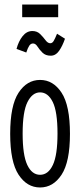

<svg xmlns="http://www.w3.org/2000/svg" viewBox="-20 -820 353 848"><path d="M157 8Q99 8 62 -48.5Q25 -105 25 -229Q25 -354 62 -410.5Q99 -467 157 -467Q215 -467 252 -410.5Q289 -354 289 -229Q289 -105 252 -48.5Q215 8 157 8ZM157 -48Q193 -48 213.5 -91.5Q234 -135 234 -230Q234 -327 213 -369.5Q192 -412 157 -412Q123 -412 101.5 -369.5Q80 -327 80 -230Q80 -135 100.5 -91.5Q121 -48 157 -48ZM232 -671 267 -649Q256 -617 241 -595.5Q226 -574 204 -574Q181 -574 167.5 -587.5Q154 -601 145.5 -614.5Q137 -628 126 -628Q116 -628 109.5 -618.5Q103 -609 96 -588L53 -604Q62 -638 80 -660.5Q98 -683 123 -683Q144 -683 157.5 -669.5Q171 -656 181 -642.5Q191 -629 202 -629Q211 -629 217 -639Q223 -649 232 -671ZM78 -744V-800H237V-744Z"/></svg>

Font: Inconsolata ExtraCondensed Thin
Style: Regular
Weight: 100
Width: 2
Monospace: yes
Designer: Raph Levien, Cyreal, Brenton Simpson
Foundry: Raph Levien, Cyreal, Google
Version: Version 3.100; ttfautohint (v1.8.4.7-5d5b)